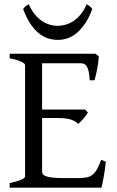

<svg xmlns="http://www.w3.org/2000/svg" viewBox="-20 -862 536 882"><path d="M465.8 -119.1Q461.9 -77.1 455.8 -45.7Q449.7 -14.2 445.8 0H24.4V-21Q57.6 -27.8 76.4 -35.9Q95.2 -43.9 95.2 -50.8V-564Q95.2 -569.8 77.4 -578.6Q59.6 -587.4 24.4 -594.2V-615.2H418L434.1 -603Q433.1 -590.3 431.2 -575.2Q429.2 -560.1 426.3 -544.9Q423.3 -529.8 420.2 -516.1Q417 -502.4 414.1 -493.2H392.1Q391.1 -515.6 387.9 -530.8Q384.8 -545.9 379.9 -554.9Q375 -564 367.9 -567.6Q360.8 -571.3 352.1 -571.3H173.3V-358.9H371.1L383.8 -345.2Q379.9 -338.4 374.3 -330.8Q368.7 -323.2 362.5 -316.2Q356.4 -309.1 350.3 -303Q344.2 -296.9 338.9 -293Q331.5 -300.3 323 -305.2Q314.5 -310.1 303.5 -313.5Q292.5 -316.9 277.6 -318.4Q262.7 -319.8 242.2 -319.8H173.3V-75.2Q173.3 -67.9 176.8 -62.3Q180.2 -56.6 190.9 -52.5Q201.7 -48.3 221.2 -46.1Q240.7 -43.9 272.9 -43.9H335.9Q358.4 -43.9 374.3 -46.4Q390.1 -48.8 402.3 -57.4Q414.6 -65.9 424.6 -82.5Q434.6 -99.1 444.8 -127.9L465.8 -119.1ZM403.8 -820.3Q389.2 -780.8 370.8 -753.9Q352.5 -727.1 332.3 -710.2Q312 -693.4 290 -686Q268.1 -678.7 246.1 -678.7Q222.2 -678.7 199.7 -686Q177.2 -693.4 157 -710.2Q136.7 -727.1 118.9 -753.9Q101.1 -780.8 86.4 -820.3Q92.3 -829.1 98.1 -833.7Q104 -838.4 112.3 -842.3Q124.5 -814.5 140.4 -795.4Q156.2 -776.4 173.8 -764.9Q191.4 -753.4 209.7 -748.3Q228 -743.2 244.1 -743.2Q261.2 -743.2 280 -748.3Q298.8 -753.4 316.7 -764.9Q334.5 -776.4 350.3 -795.4Q366.2 -814.5 377.9 -842.3Q386.2 -838.4 392.1 -833.7Q397.9 -829.1 403.8 -820.3Z"/></svg>

Font: Gentium
Style: Regular
Weight: 400
Designer: J. Victor Gaultney
Version: Version 1.03; 2011; OFL 1.1 release